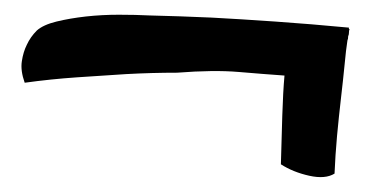

<svg xmlns="http://www.w3.org/2000/svg" viewBox="-20 -399 507 262"><path d="M456.1 -359.4H457Q456.1 -357.4 456.1 -353.5Q456.1 -351.6 455.1 -349.6Q455.1 -345.7 454.1 -343.8Q452.1 -331.1 450.2 -310.5Q448.2 -290 445.3 -265.1Q442.4 -240.2 439.9 -213.4Q437.5 -186.5 436.5 -162.1Q423.8 -154.3 401.9 -159.2Q379.9 -164.1 363.3 -174.8Q364.3 -209 365.2 -241.2Q366.2 -273.4 368.2 -295.9Q339.8 -297.9 305.7 -300.8Q271.5 -303.7 221.7 -299.8Q187.5 -299.8 152.3 -297.9Q122.1 -295.9 85.4 -293.5Q48.8 -291 13.7 -286.1Q7.8 -302.7 9.8 -315.4Q11.7 -328.1 16.6 -337.9Q21.5 -348.6 30.3 -357.4Q39.1 -365.2 57.1 -369.6Q75.2 -374 97.2 -376.5Q119.1 -378.9 142.1 -378.9Q165 -378.9 184.6 -377.9Q223.6 -377 268.6 -375Q306.6 -373 355.5 -369.6Q404.3 -366.2 456.1 -361.3Z"/></svg>

Font: BKP Parklife Text
Style: Regular
Weight: 400
Designer: Font Diner, Inc.; LA MECHKY PLUS GmbH
Foundry: Font Diner, Inc.; LA MECHKY PLUS GmbH
Version: Version 1.007